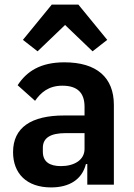

<svg xmlns="http://www.w3.org/2000/svg" viewBox="-20 -806 585 838"><path d="M322 -786 448 -632 384 -582 264 -697 144 -582 80 -632 206 -786ZM261 -534C156 -534 96 -494 57 -434L133 -366C158 -402 192 -432 252 -432C320 -432 349 -399 349 -340V-302H260C117 -302 37 -250 37 -142C37 -49 96 12 203 12C282 12 338 -22 355 -90H361V0H477V-348C477 -468 402 -534 261 -534ZM349 -156C349 -107 303 -81 246 -81C195 -81 167 -101 167 -144V-161C167 -204 200 -225 267 -225H349V-156Z"/></svg>

Font: Plexus Sans SemiBold
Style: Regular
Weight: 600
Version: Version 2.001;PS 002.001;hotconv 1.0.70;makeotf.lib2.5.58329